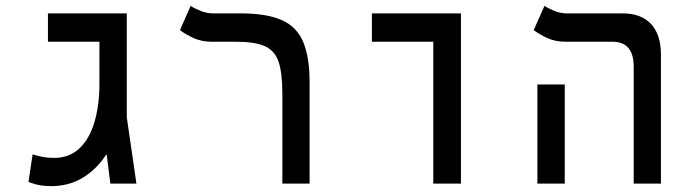

<svg xmlns="http://www.w3.org/2000/svg" viewBox="-20 -632 2384 661"><path d="M155.8 8.8Q135.7 8.8 116.9 5.6Q98.1 2.4 78.1 -5.9L92.3 -100.6Q108.4 -95.2 126.7 -91.8Q145 -88.4 166 -88.4Q219.2 -88.4 253.9 -121.6Q288.6 -154.8 305.4 -212.6Q322.3 -270.5 322.3 -343.3V-392.1H414.6L412.1 -330.6Q410.6 -266.1 393.3 -205.6Q376 -145 343.5 -96.4Q311 -47.9 263.9 -19.5Q216.8 8.8 155.8 8.8ZM359.9 0 322.3 -296.4V-585.9H416.5V-228L449.7 0ZM145 -488.3V-585.9H404.8V-488.3Z M1045.9 -347.7V0H952.1V-310.1Q952.1 -380.9 939 -419.4Q925.8 -458 891.6 -473.1Q857.4 -488.3 793.5 -488.3H710.4Q674.3 -488.3 647 -500.7Q619.6 -513.2 599.6 -528.3L636.2 -611.8Q647.5 -604 669.2 -595Q690.9 -585.9 714.4 -585.9H809.1Q898.4 -585.9 950.2 -562.7Q1002 -539.6 1023.9 -487.3Q1045.9 -435.1 1045.9 -347.7Z M1471.7 0V-585.9H1566.9V0ZM1260.3 -488.3V-585.9H1566.4V-488.3Z M2161.6 0V-402.3Q2161.6 -488.3 2088.9 -488.3H1928.2Q1892.1 -488.3 1864.7 -500.7Q1837.4 -513.2 1817.4 -528.3L1854.5 -611.8Q1865.7 -604 1887.2 -595Q1908.7 -585.9 1932.1 -585.9H2123.5Q2187.5 -585.9 2221.4 -549.3Q2255.4 -512.7 2255.4 -444.3V0ZM1830.1 0V-341.3H1924.3V0Z"/></svg>

Font: Cascadia Mono
Style: Regular
Weight: 400
Monospace: yes
Designer: Aaron Bell
Foundry: Saja Typeworks
Version: Version 2404.023